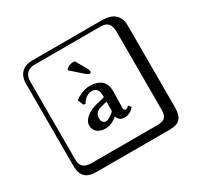

<svg xmlns="http://www.w3.org/2000/svg" viewBox="-195 -992 1490 1441"><g transform="rotate(-30 550.0 -271.0)"><path d="M522 -588 579 -487Q585 -473 585 -465Q585 -459 581 -455.5Q577 -452 572 -452Q562 -452 542 -468L444 -555L445 -564Q449 -569 456.5 -574.5Q464 -580 478 -585Q492 -590 505 -590Q515 -590 522 -588ZM576 -208 516 -192Q464 -178 464 -124Q464 -114 468 -104Q472 -94 480 -87.5Q488 -81 499 -81Q522 -81 563 -113Q576 -124 576 -133ZM656 -107Q656 -100 658.5 -94.5Q661 -89 665 -86.5Q669 -84 674 -84Q677 -84 681.5 -86Q686 -88 688.5 -90Q691 -92 695 -95.5Q699 -99 701 -100L703 -98Q711 -94 719 -78Q685 -36 635 -36Q623 -36 612.5 -39.5Q602 -43 594.5 -49Q587 -55 582 -63Q577 -71 575 -80H574Q525 -36 470 -36Q428 -36 401 -57Q374 -78 374 -117Q374 -154 412 -185Q450 -216 506 -229L572 -245Q576 -245 576 -254Q576 -296 562 -314Q548 -332 517 -332Q500 -332 484 -324Q468 -316 455 -303Q442 -290 432 -273L415 -274L395 -323L398 -326Q416 -342 452 -357.5Q488 -373 524 -373Q551 -373 573.5 -367.5Q596 -362 616 -349Q636 -336 647.5 -311Q659 -286 659 -251Q659 -249 657.5 -184.5Q656 -120 656 -107ZM249 -718Q204 -718 180 -694Q156 -670 156 -625V53Q156 97 179.5 116.5Q203 136 249 136H821Q866 136 885 117Q904 98 904 53V-625Q904 -671 884.5 -694.5Q865 -718 821 -718ZM1000 84Q1000 153 973.5 182.5Q947 212 881 212H249Q181 212 150.5 181.5Q120 151 120 84V-625Q120 -687 154 -720.5Q188 -754 249 -754H851Q897 -754 929.5 -741Q962 -728 981 -698.5Q1000 -669 1000 -625Z"/></g></svg>

Font: Libertinus Keyboard
Style: Regular
Weight: 700
Designer: Philipp H. Poll
Foundry: Khaled Hosny
Version: Version 6.7